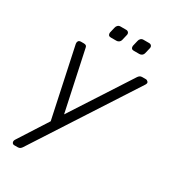

<svg xmlns="http://www.w3.org/2000/svg" viewBox="-216 -814 979 1108"><g transform="rotate(30 274.0 -260.0)"><path d="M63 190Q52 190 48 180Q44 170 53 157L176 -35L78 -494Q76 -504 80.5 -512Q85 -520 99 -520H117Q127 -520 132 -516Q137 -512 138 -505L223 -108L480 -505Q484 -511 490 -515.5Q496 -520 506 -520H530Q538 -520 545 -512.5Q552 -505 543 -491L112 175Q108 181 102 185.5Q96 190 86 190ZM387 -627Q377 -627 372.5 -633Q368 -639 369 -649L378 -687Q380 -697 387 -703.5Q394 -710 404 -710H442Q452 -710 457.5 -703.5Q463 -697 461 -687L452 -649Q450 -639 442.5 -633Q435 -627 425 -627ZM234 -627Q224 -627 219.5 -633Q215 -639 216 -649L225 -687Q227 -697 234 -703.5Q241 -710 251 -710H289Q299 -710 304.5 -703.5Q310 -697 308 -687L299 -649Q297 -639 289.5 -633Q282 -627 272 -627Z"/></g></svg>

Font: Rubik Light Light
Style: Italic
Weight: 300
Italic angle: -12°
Version: Version 2.104